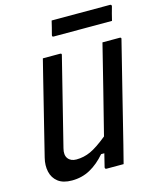

<svg xmlns="http://www.w3.org/2000/svg" viewBox="-131 -986 899 1092"><g transform="rotate(-15 318.0 -440.5)"><path d="M156 14Q104 14 74.5 -9Q45 -32 36.5 -70Q28 -108 39 -152Q67 -264 94.5 -376Q122 -488 150 -600Q156 -625 162.5 -650Q169 -675 175 -700H276Q288 -700 284 -689Q252 -561 220 -432.5Q188 -304 156 -176Q146 -138 162 -116.5Q178 -95 211 -95Q255 -95 295.5 -113.5Q336 -132 396 -181Q429 -311 461.5 -441Q494 -571 526 -700H627Q639 -700 635 -689Q599 -544 562.5 -398Q526 -252 490 -106Q483 -78 476 -51Q469 -24 463 0H362Q357 0 355 -3.5Q353 -7 354 -11Q363 -48 373 -88H354Q312 -39 263.5 -12.5Q215 14 156 14ZM279 -895H622Q633 -895 631 -884Q625 -864 620 -844.5Q615 -825 610 -804H267Q256 -804 259 -815Q264 -836 269.5 -855.5Q275 -875 279 -895Z"/></g></svg>

Font: Recursive Mn Lnr St Med
Style: Italic
Weight: 500
Italic angle: -15°
Monospace: yes
Version: Version 1.079;hotconv 1.0.112;makeotfexe 2.5.65598; ttfautoh